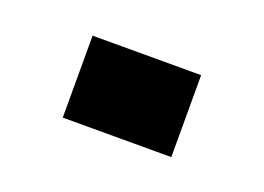

<svg xmlns="http://www.w3.org/2000/svg" viewBox="-37 -183 345 251"><g transform="rotate(20 135.5 -57.0)"><path d="M211 -114V0H60V-114Z"/></g></svg>

Font: Syne Modified
Style: Bold
Weight: 700
Designer: Lucas Descroix
Foundry: Bonjour Monde
Version: Version 2.200